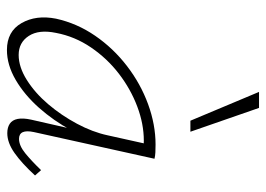

<svg xmlns="http://www.w3.org/2000/svg" viewBox="-124 -620 749 540"><g transform="rotate(90 250.0 -349.5)"><path d="M120 5Q68 5 44.5 -36Q21 -77 32 -133Q45 -192 80 -243Q115 -294 165 -332.5Q215 -371 272.5 -392Q330 -413 386 -413Q398 -413 408 -412.5Q418 -412 426 -410L351 -71Q342 -29 370 -29Q389 -29 410.5 -46.5Q432 -64 458 -91L473 -74Q439 -37 410 -16.5Q381 4 354 4Q338 4 327.5 -3Q317 -10 314 -25Q311 -40 316 -63L357 -243L384 -277Q373 -226 346 -176Q319 -126 282.5 -85Q246 -44 204 -19.5Q162 5 120 5ZM134 -28Q168 -28 204.5 -51Q241 -74 272.5 -111Q304 -148 327.5 -192Q351 -236 360 -278L386 -395L406 -378Q401 -379 392 -379.5Q383 -380 375 -380Q328 -380 279 -361.5Q230 -343 187 -310Q144 -277 113 -231.5Q82 -186 72 -133Q62 -85 80.5 -56.5Q99 -28 134 -28ZM319 -511 238 -704H283L350 -511Z"/></g></svg>

Font: Ysabeau Infant ExtraLight
Style: Italic
Weight: 250
Italic angle: -12°
Designer: Christian Thalmann (Catharsis Fonts)
Version: Version 2.001;gftools[0.9.30]; featfreeze: ss01,ss02,lnum